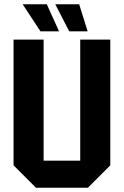

<svg xmlns="http://www.w3.org/2000/svg" viewBox="-20 -887 585 907"><path d="M44 -106V-700H186V-128H359V-700H501V-106L395 0H150ZM354 -867 394 -739H307L241 -867ZM201 -867 259 -739H171L87 -867Z"/></svg>

Font: Tektur SemiCondensed SemiBold
Style: Regular
Weight: 600
Width: 4
Designer: Adam Jagosz
Foundry: Adam Jagosz
Version: Version 1.005;gftools[0.9.30]